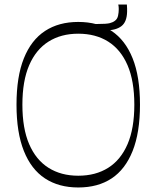

<svg xmlns="http://www.w3.org/2000/svg" viewBox="-20 -813 693 849"><path d="M326 16Q240 16 179 -24Q118 -64 85.5 -145.5Q53 -227 53 -350Q53 -474 85.5 -555Q118 -636 179 -676Q240 -716 326 -716Q413 -716 473.5 -676Q534 -636 566.5 -555Q599 -474 599 -350Q599 -227 566.5 -145.5Q534 -64 473.5 -24Q413 16 326 16ZM326 -36Q403 -36 458.5 -71Q514 -106 544 -175.5Q574 -245 574 -350Q574 -455 544 -524.5Q514 -594 458.5 -629Q403 -664 326 -664Q250 -664 194.5 -629Q139 -594 109 -524.5Q79 -455 79 -350Q79 -245 109 -175.5Q139 -106 194.5 -71Q250 -36 326 -36ZM401 -679 395 -707Q400 -707 404.5 -707Q409 -707 413 -707Q451 -707 465 -710.5Q479 -714 488 -721Q499 -729 502 -743.5Q505 -758 505 -769Q505 -773 505 -776.5Q505 -780 504.5 -784Q504 -788 503 -793H541Q542 -784 542 -776Q542 -768 542 -761Q541 -716 517 -697.5Q493 -679 450 -679Q423 -679 414.5 -679Q406 -679 401 -679Z"/></svg>

Font: Ojuju Light
Style: Regular
Weight: 300
Designer: Chisaokwu Joboson, Mirko Velimirovic
Foundry: Udi Foundry
Version: Version 1.000